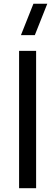

<svg xmlns="http://www.w3.org/2000/svg" viewBox="-20 -987 289 1007"><path d="M228 -967.3 162.6 -802.7H89.8L155.3 -967.3ZM169.4 0H80.1V-720.2H169.4Z"/></svg>

Font: Vela Sans Med
Style: Regular
Weight: 500
Designer: Principal design: Mikhail Sharanda - project Manrope.
Design modification: Ravid Balaliev
Foundry: Mikhail Sharanda
Version: Version 1.001